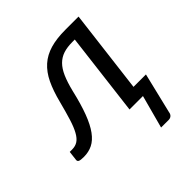

<svg xmlns="http://www.w3.org/2000/svg" viewBox="-195 -643 955 955"><g transform="rotate(-45 282.0 -166.0)"><path d="M533.5 -65.5 482 148Q480.5 160.5 472.8 167.5Q465 174.5 453.5 174.5H400L447 0H352.5L406 -438.5H389.5Q352.5 -438.5 325.8 -429.8Q299 -421 279 -401Q259 -381 244.5 -347.8Q230 -314.5 218 -266Q200 -188.5 180.2 -136.2Q160.5 -84 137.2 -52.2Q114 -20.5 86.5 -7Q59 6.5 25.5 6.5Q3 6.5 -5.5 2.8Q-14 -1 -13 -10.5L-7 -61H9.5Q33 -61 49.8 -72Q66.5 -83 80.2 -107.8Q94 -132.5 106.5 -172.5Q119 -212.5 134 -270.5Q150 -334 171.5 -378.8Q193 -423.5 224.8 -451.8Q256.5 -480 301 -493Q345.5 -506 407 -506H500L446 -65.5Z"/></g></svg>

Font: Lato 2
Style: Italic
Weight: 400
Italic angle: -7°
Designer: Lukasz Dziedzic with Adam Twardoch and Botio Nikoltchev
Foundry: tyPoland Lukasz Dziedzic
Version: Version 2.015; 2015-08-06; http://www.latofonts.com/